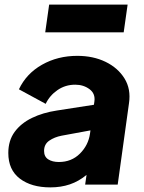

<svg xmlns="http://www.w3.org/2000/svg" viewBox="-20 -800 623 832"><path d="M198 12Q116 12 66 -26Q16 -64 16 -137Q16 -191 43.5 -228.5Q71 -266 118.5 -289Q166 -312 226 -321L387 -346L389 -360Q394 -394 368 -413.5Q342 -433 306 -433Q263 -433 229 -409.5Q195 -386 178 -350L62 -413Q94 -481 162 -519.5Q230 -558 315 -558Q384 -558 437.5 -532Q491 -506 519.5 -460Q548 -414 539 -353L490 0H349L355 -42Q321 -14 282.5 -1Q244 12 198 12ZM171 -146Q171 -121 189 -109.5Q207 -98 235 -98Q290 -98 326.5 -134.5Q363 -171 370 -221L372 -235L247 -212Q216 -206 193.5 -190.5Q171 -175 171 -146ZM176 -660 193 -780H533L516 -660Z"/></svg>

Font: Plus Jakarta Sans ExtraBold
Style: Italic
Weight: 800
Italic angle: -8°
Designer: Gumpita Rahayu
Foundry: Tokotype
Version: Version 2.071; ttfautohint (v1.8.4.7-5d5b);gftools[0.9.29]